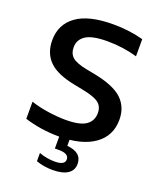

<svg xmlns="http://www.w3.org/2000/svg" viewBox="-172 -855 978 1175"><g transform="rotate(20 317.5 -267.5)"><path d="M283 9.5Q221.5 9.5 164.2 0.8Q107 -8 56.5 -24V-135.5Q109.5 -117.5 172 -108.8Q234.5 -100 284.5 -100Q377 -100 416.5 -127.8Q456 -155.5 456 -206.5Q456 -250 425.8 -272.5Q395.5 -295 319.5 -309.5L264.5 -320.5Q146 -343 93.5 -394.5Q41 -446 41 -530.5Q41 -633.5 120.5 -691.5Q200 -749.5 360 -749.5Q415.5 -749.5 465.5 -742.8Q515.5 -736 556.5 -724.5V-613Q514.5 -625.5 464 -632.8Q413.5 -640 363 -640Q263.5 -640 221.2 -612.2Q179 -584.5 179 -535.5Q179 -493.5 205.2 -470.8Q231.5 -448 300.5 -434.5L355.5 -424Q485.5 -398.5 539.8 -347Q594 -295.5 594 -213Q594 -108 511.8 -49.2Q429.5 9.5 283 9.5ZM314 215.5Q255.5 215.5 206.5 197.5V144Q233 154 258.8 158.2Q284.5 162.5 308.5 162.5Q374.5 162.5 374.5 125.5Q374.5 87 308.5 87H283V-10H349V45.5Q446 54.5 446 129Q446 170.5 412 193Q378 215.5 314 215.5Z"/></g></svg>

Font: Encode Sans Expanded SemiBold
Style: Regular
Weight: 600
Width: 7
Designer: Multiple Designers
Foundry: Impallari Type
Version: Version 3.000; ttfautohint (v1.8.3) -l 8 -r 50 -G 200 -x 14 